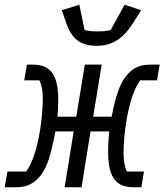

<svg xmlns="http://www.w3.org/2000/svg" viewBox="-48 -788 692 808"><path d="M-28.1 0H19.2C51.1 0 82 -7.1 109 -34.1C144.2 -68.9 163 -116.1 185 -235.1H262.1L224.1 0H295.1L333.1 -235.1H411.9C410.2 -220.9 407 -185 407 -147C407 -33 447.1 0 514.9 0H546.9L557.9 -66.1H486.2C476.9 -84.9 471.9 -111.2 471.9 -144.2C471.9 -182.2 475.9 -230.8 484 -279.8C497.9 -365.1 519.9 -420.1 541.9 -449.9H612.9L623.9 -516H584.9C552.9 -516 522 -508.9 495 -481.9C459.9 -447.1 440 -393.1 421.9 -296.9H344.1L380 -516H308.9L273.1 -296.9H193.9C196 -321 197.1 -340.9 197.1 -369C197.1 -483 157 -516 89.1 -516H65L54 -449.9H117.9C127.1 -431.1 132.1 -404.8 132.1 -372.2C132.1 -334.2 127.8 -285.2 120 -236.2C105.8 -150.9 84.2 -95.9 62.1 -66.1H-17ZM212 -745 231.9 -687.9C253.2 -627.8 288 -595.2 359 -595.2C420.1 -595.2 468 -622.2 509.9 -687.9L546.2 -745L476.2 -768.1L418 -661.9C403.1 -657 380 -655.9 361.2 -655.9C348 -655.9 321 -657 307.9 -661.9L285.9 -768.1Z"/></svg>

Font: Margiela Mono Italic Italic
Style: Regular
Weight: 400
Designer: Mike Abbink, Paul van der Laan, Pieter van Rosmalen
Foundry: Bold Monday
Version: Version 2.003 2021